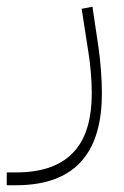

<svg xmlns="http://www.w3.org/2000/svg" viewBox="-88 -309 366 569"><path d="M-68 240H-41C146 240 214 131 214 -33C214 -73 210 -126 204 -168L186 -289L154 -283L174 -154C180 -119 184 -69 184 -33C184 109 125 202 -41 202H-68Z"/></svg>

Font: IBM Plex Arabic ExtraLight
Style: Regular
Weight: 200
Designer: Mike Abbink, Paul van der Laan, Pieter van Rosmalen, Wael Morcos, Khajak Apelian
Foundry: Bold Monday
Version: Version 1.0